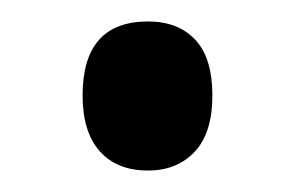

<svg xmlns="http://www.w3.org/2000/svg" viewBox="-20 -149 275 179"><path d="M57 -60Q57 -129 118 -129Q146 -129 162 -112Q178 -95 178 -60Q178 -25 161.5 -7.5Q145 10 118 10Q89 10 73 -8Q57 -26 57 -60Z"/></svg>

Font: Noto Sans Thai ExtCond Med
Style: Regular
Weight: 500
Width: 2
Designer: Monotype Design Team
Foundry: Monotype Imaging Inc.
Version: Version 2.002; ttfautohint (v1.8.4.7-5d5b)